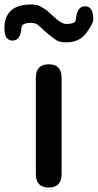

<svg xmlns="http://www.w3.org/2000/svg" viewBox="-73 -837 436 857"><path d="M145 0Q87 0 87 -60V-490Q87 -550 145 -550Q202 -550 202 -490V-60Q202 0 145 0ZM223 -648Q194 -648 180.5 -656.5Q167 -665 146 -682Q125 -699 102 -721Q88 -735 67 -735Q24 -735 23 -714Q19 -654 -19 -656Q-56 -658 -53 -718Q-49 -817 66 -817Q94 -817 107.5 -808.5Q121 -800 129 -795.5Q137 -791 163 -766Q201 -730 222 -730Q265 -730 266 -751Q270 -810 308 -809Q345 -807 343 -747Q343 -732 312.5 -690Q282 -648 223 -648Z"/></svg>

Font: Resource Han Rounded TW Medium
Style: Regular
Weight: 500
Designer: Cyano Hao (round all glyphs); Ryoko NISHIZUKA 西塚涼子 (kana, bopomofo & ideographs); Paul D. Hunt (Latin, Greek & Cyrillic)
Foundry: Cyano Hao
Version: 0.990